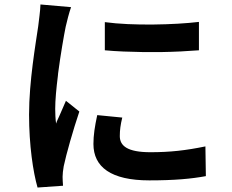

<svg xmlns="http://www.w3.org/2000/svg" viewBox="-20 -797 1040 859"><path d="M262 34C261 20 260 5 260 -6C260 -16 262 -38 265 -53C276 -106 307 -215 335 -298L275 -346C266 -325 257 -305 248 -284L244 -275C242 -271 240 -267 238 -262L234 -253C233 -250 232 -247 231 -244C228 -264 227 -291 227 -310C227 -349 232 -402 239 -458L240 -469C251 -553 266 -639 274 -678C278 -696 290 -744 298 -765L161 -777C160 -745 154 -708 151 -680C140 -603 110 -434 110 -284C110 -148 128 -27 148 42L262 34ZM870 -572V-699C762 -686 572 -681 449 -698V-572C501 -567 561 -565 622 -564H632C634 -564 636 -564 637 -564H648C662 -564 676 -564 690 -564H700C761 -565 820 -568 870 -572ZM901 -9 899 -142C811 -124 742 -116 653 -116C551 -116 516 -144 516 -188C516 -215 519 -238 527 -271L415 -282C404 -231 398 -192 398 -153C398 -50 476 10 648 10C761 10 836 3 901 -9Z"/></svg>

Font: Glow Sans SC Normal
Style: Bold
Weight: 700
Designer: Ryoko NISHIZUKA (kana, bopomofo & ideographs); Paul D. Hunt (Latin, Greek & Cyrillic); Sandoll Communications, Soo-young
Version: Version 0.93